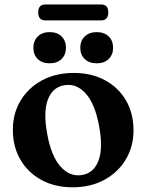

<svg xmlns="http://www.w3.org/2000/svg" viewBox="-20 -804 638 837"><path d="M301.5 -486Q379 -486 437.8 -454.2Q496.5 -422.5 529.2 -366.2Q562 -310 562 -235.5Q562 -165 528.2 -108.8Q494.5 -52.5 434.8 -20Q375 12.5 296.5 12.5Q219 12.5 160.5 -19.5Q102 -51.5 69 -108Q36 -164.5 36 -238Q36 -309.5 69.8 -365.5Q103.5 -421.5 163.2 -453.8Q223 -486 301.5 -486ZM337 -41Q388.5 -49 409.2 -103.2Q430 -157.5 412 -254.5Q394.5 -350.5 354 -396Q313.5 -441.5 261 -432.5Q209.5 -424.5 188.8 -370.2Q168 -316 186 -219Q203.5 -123 244 -77.8Q284.5 -32.5 337 -41ZM196.5 -528Q164 -528 144.8 -546.5Q125.5 -565 125.5 -595.5Q125.5 -626.5 144.8 -645.2Q164 -664 196.5 -664Q229.5 -664 248.5 -645.2Q267.5 -626.5 267.5 -595.5Q267.5 -565.5 248.5 -546.8Q229.5 -528 196.5 -528ZM401.5 -528Q369 -528 349.5 -546.5Q330 -565 330 -595.5Q330 -626.5 349.5 -645.2Q369 -664 401.5 -664Q434.5 -664 453.8 -645.2Q473 -626.5 473 -595.5Q473 -565.5 453.8 -546.8Q434.5 -528 401.5 -528ZM146.5 -750Q146.5 -784.5 178 -784.5H420.5Q452 -784.5 452 -750Q452 -715 420.5 -715H178Q146.5 -715 146.5 -750Z"/></svg>

Font: Fraunces 9pt S000 SemiBold
Style: Regular
Weight: 600
Version: Version 1.000; ttfautohint (v1.8.3)